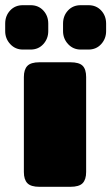

<svg xmlns="http://www.w3.org/2000/svg" viewBox="-52 -720 429 740"><path d="M-32 -600V-629Q-32 -659 -13 -679.5Q6 -700 36 -700H66Q96 -700 115 -679.5Q134 -659 134 -629V-600Q134 -571 115 -550Q96 -529 66 -529H36Q7 -529 -12.5 -550Q-32 -571 -32 -600ZM191 -600V-629Q191 -659 210 -679.5Q229 -700 259 -700H289Q319 -700 338 -679.5Q357 -659 357 -629V-600Q357 -571 338 -550Q319 -529 289 -529H259Q230 -529 210.5 -550Q191 -571 191 -600ZM40 -57V-423Q40 -452 53.5 -466Q67 -480 100 -480H219Q253 -480 266.5 -466.5Q280 -453 280 -423V-57Q280 -28 266.5 -14Q253 0 219 0H100Q67 0 53.5 -14Q40 -28 40 -57Z"/></svg>

Font: Mitr
Style: Bold
Weight: 700
Designer: Thanarat Vachiruckul
Foundry: Cadson Demak
Version: Version 1.003